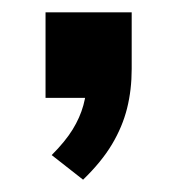

<svg xmlns="http://www.w3.org/2000/svg" viewBox="-20 -159 288 312"><path d="M115 133 64 93Q86 71 98 51.5Q110 32 115.5 12Q121 -8 121 -29L148 0H54V-139H194V-47Q194 -13 186.5 17Q179 47 162 75.5Q145 104 115 133Z"/></svg>

Font: Nunito Sans 12pt ExtraLight
Style: Regular
Weight: 200
Designer: Vernon Adams
Foundry: Vernon Adams
Version: Version 3.101;gftools[0.9.27]